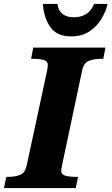

<svg xmlns="http://www.w3.org/2000/svg" viewBox="-44 -956 567 976"><path d="M-24 0 -12 -57H1Q32 -57 57.5 -67Q83 -77 91 -112L194 -590Q197 -605 198 -613Q199 -621 199 -625Q199 -645 179 -651Q159 -657 127 -657H114L125 -714H492L481 -657H468Q435 -657 408.5 -647Q382 -637 374 -600L274 -128Q272 -115 269.5 -105.5Q267 -96 267 -89Q267 -69 288 -63Q309 -57 340 -57H353L341 0ZM318 -771Q246 -771 212.5 -817.5Q179 -864 174 -936H248Q252 -902 274 -885Q296 -868 331 -868Q366 -868 393 -884Q420 -900 434 -936H503Q494 -897 471 -859Q448 -821 410 -796Q372 -771 318 -771Z"/></svg>

Font: Noto Serif ExtraBold
Style: Italic
Weight: 800
Italic angle: -12°
Designer: Monotype Design Team
Foundry: Monotype Imaging Inc.
Version: Version 2.013